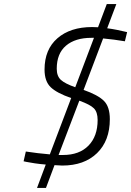

<svg xmlns="http://www.w3.org/2000/svg" viewBox="-20 -805 645 944"><path d="M259 -467C259 -517 274.2 -554.8 304.5 -580.5C334.8 -606.2 376.3 -619 429 -619H442L350 -376C316 -388 292.3 -400.2 279 -412.5C265.7 -424.8 259 -443 259 -467ZM460 -215C460 -161.7 445 -119.7 415 -89C385 -58.3 343.3 -43 290 -43H268L370 -310C405.3 -297.3 429.2 -284.8 441.5 -272.5C453.8 -260.2 460 -241 460 -215ZM605 -647 592 -650C584 -652 571.8 -654.7 555.5 -658C539.2 -661.3 523 -664 507 -666L552 -785H505L462 -671C458.7 -671 453.7 -671.2 447 -671.5C440.3 -671.8 435.7 -672 433 -672C361.7 -672 304.8 -653.7 262.5 -617C220.2 -580.3 199 -529 199 -463C199 -424.3 209.2 -395.3 229.5 -376C249.8 -356.7 283.3 -339 330 -323L225 -46C185.7 -49.3 146.3 -54 107 -60L96 -12L110 -9C119.3 -7 133 -4.7 151 -2C169 0.7 187 2.7 205 4L162 119H206L248 7C265.3 8.3 278 9 286 9C358 9 415 -11.3 457 -52C499 -92.7 520 -148.3 520 -219C520 -259.7 510.3 -289.7 491 -309C471.7 -328.3 438.3 -346.3 391 -363L487 -616C523 -612.7 558.7 -608 594 -602Z"/></svg>

Font: RazerF5 Light
Style: Italic
Weight: 300
Foundry: Razer Inc.
Version: Version 2